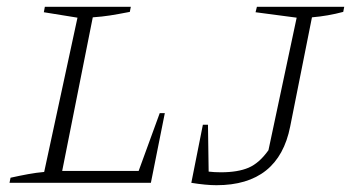

<svg xmlns="http://www.w3.org/2000/svg" viewBox="-20 -538 1033 565"><path d="M450 -205H465L424 0H8L11 -15Q38 -21 62.5 -25.5Q87 -30 110 -32L208 -486L109 -502L112 -518H365L362 -503Q326 -496 303.5 -492.5Q281 -489 253 -487L163 -35H388ZM543 0 577 -171H592L594 -33Q611 -31 630 -31Q680 -31 711.5 -44.5Q743 -58 770 -96L853 -486L732 -502L736 -518H993L990 -503Q945 -491 898 -487L834 -166Q800 7 617 7Q586 7 543 0Z"/></svg>

Font: Piazzolla SC ExtraLight
Style: Italic
Weight: 200
Italic angle: -11.3°
Designer: Juan Pablo del Peral
Foundry: Huerta Tipografica
Version: Version 1.330